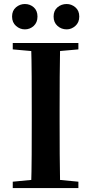

<svg xmlns="http://www.w3.org/2000/svg" viewBox="-20 -960 466 980"><path d="M107 -810.1Q81.7 -810.1 61.7 -827.7Q41.6 -845.3 41.6 -875.5Q41.6 -906 61.7 -922.8Q81.7 -939.5 107 -939.5Q132.9 -939.5 152.1 -922.8Q171.3 -906 171.3 -875.5Q171.3 -845.3 152.1 -827.7Q132.9 -810.1 107 -810.1ZM320.4 -810.1Q293.3 -810.1 273.5 -827.7Q253.6 -845.3 253.6 -875.5Q253.6 -906 273.5 -922.8Q293.3 -939.5 320.4 -939.5Q344.7 -939.5 364.6 -922.8Q384.6 -906 384.6 -875.5Q384.6 -845.3 364.6 -827.7Q344.7 -810.1 320.4 -810.1ZM45.1 0V-32.6L198.2 -47.3H226L380.1 -32.6V0ZM138.6 0Q141.4 -85.2 141.7 -171.8Q142.1 -258.5 142.1 -346.1V-393.6Q142.1 -481.3 141.7 -567.7Q141.4 -654.1 138.6 -740.5H287Q285.3 -655.6 284.8 -568.4Q284.3 -481.3 284.3 -393.6V-346.9Q284.3 -259.9 284.8 -173.3Q285.3 -86.6 287 0ZM45.1 -707.9V-740.5H380.1V-707.9L226 -694.2H198.2Z"/></svg>

Font: Noto Serif SC ExtraLight
Style: Regular
Weight: 200
Designer: Ryoko NISHIZUKA 西塚涼子 (kana & ideographs); Frank Grießhammer (Latin, Greek & Cyrillic); Wenlong ZHANG 张文龙 (bopomofo); San
Foundry: Adobe
Version: Version 2.002-H1;hotconv 1.1.0;makeotfexe 2.6.0